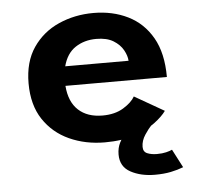

<svg xmlns="http://www.w3.org/2000/svg" viewBox="-50 -563 809 773"><g transform="rotate(-5 355.0 -177.0)"><path d="M607.5 -94.5Q592.5 -73 560 -48.5Q527.5 -24 477 -6.5Q426.5 11 356.5 11Q278 11 213 -18.5Q148 -48 109.2 -106.5Q70.5 -165 70.5 -252Q70.5 -339 110 -396.8Q149.5 -454.5 214.2 -483.2Q279 -512 355 -512Q432.5 -512 494.2 -481.5Q556 -451 591.8 -388.5Q627.5 -326 627.5 -229.5H217.5Q222.5 -164.5 258.8 -131Q295 -97.5 356.5 -97.5Q406.5 -97.5 440.8 -118.5Q475 -139.5 488 -163ZM357.5 -407Q309 -407 273 -383.2Q237 -359.5 223.5 -308H479.5Q478.5 -328 465.8 -351.2Q453 -374.5 426.5 -390.8Q400 -407 357.5 -407ZM549 -42Q537 -30 521.2 -6.2Q505.5 17.5 505.5 42.5Q505.5 62.5 522 69.2Q538.5 76 561 76Q582.5 76 598 72.2Q613.5 68.5 622.5 64L661 138Q638 147 609.8 152.8Q581.5 158.5 546 158.5Q489 158.5 447.8 136.2Q406.5 114 406.5 64.5Q406.5 38 417.2 17Q428 -4 442.5 -18.8Q457 -33.5 468 -42Z"/></g></svg>

Font: League Mono SemiBold
Style: Regular
Weight: 600
Width: 6
Designer: Tyler Finck
Foundry: The League of Moveable Type / Tyler Finck
Version: Version 2.300;RELEASE